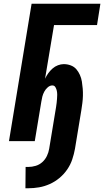

<svg xmlns="http://www.w3.org/2000/svg" viewBox="-20 -755 557 1027"><path d="M116 252 117 138H131Q151 138 171 132Q191 126 206.5 112Q222 98 231 79Q240 60 243 41L280 -183Q282 -194 283 -205Q284 -216 285 -226.5Q286 -237 286 -248Q286 -259 284 -269Q282 -279 276.5 -288.5Q271 -298 260 -298Q247 -298 235.5 -288Q224 -278 217 -265Q210 -252 206.5 -238.5Q203 -225 201 -211L166 0H28L149 -735H517L499 -621H269L221 -334Q228 -349 238 -363Q248 -377 261 -388.5Q274 -400 290 -406Q306 -412 321 -412Q341 -412 359 -405Q377 -398 388.5 -384.5Q400 -371 407.5 -354Q415 -337 418 -318.5Q421 -300 422.5 -281Q424 -262 423.5 -242.5Q423 -223 420.5 -203.5Q418 -184 415 -165L381 41Q376 69 366.5 97.5Q357 126 339.5 151.5Q322 177 298 197Q274 217 246 229.5Q218 242 189 247Q160 252 131 252Z"/></svg>

Font: Iosevka Heavy
Style: Italic
Weight: 900
Italic angle: -9°
Monospace: yes
Designer: Belleve Invis
Foundry: Belleve Invis
Version: Version 32.5.0; ttfautohint (v1.8.4)